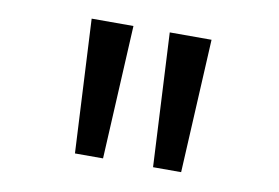

<svg xmlns="http://www.w3.org/2000/svg" viewBox="-52 -929 803 552"><g transform="rotate(10 350.0 -653.0)"><path d="M175 -848H297L277 -458H195ZM403 -848H525L505 -458H423Z"/></g></svg>

Font: Martian Mono
Style: Regular
Weight: 400
Monospace: yes
Designer: Roman Shamin
Foundry: Evil Martians
Version: Version 1.000; ttfautohint (v1.8.4.7-5d5b)